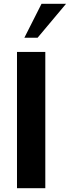

<svg xmlns="http://www.w3.org/2000/svg" viewBox="-20 -997 370 1017"><path d="M70 0H220V-722H70ZM330 -977H200L109 -797H179Z"/></svg>

Font: Perun
Style: Bold
Weight: 700
Foundry: Copyright (c) Stefan Peev, Context Ltd, 2016
Version: Version 1.089